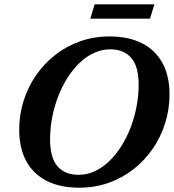

<svg xmlns="http://www.w3.org/2000/svg" viewBox="-20 -851 801 884"><path d="M210.6 -209.3Q210.6 -124.2 244.9 -85.1Q279.2 -46.1 341.7 -46.1Q380.7 -46.1 416.3 -62.6Q451.9 -79.1 482.8 -108.8Q513.7 -138.5 538.6 -178Q563.6 -217.5 581.4 -263.9Q599.2 -310.3 608.7 -360.5Q618.3 -410.6 618.3 -460.7Q618.3 -545.8 584 -584.9Q549.7 -623.9 487.2 -623.9Q448.3 -623.9 412.7 -607.4Q377 -590.9 346.1 -561.2Q315.2 -531.5 290.2 -492Q265.3 -452.5 247.5 -406.1Q229.7 -359.7 220.1 -309.6Q210.6 -259.6 210.6 -209.3ZM760.5 -415.8Q760.5 -347.5 740.5 -284.1Q720.6 -220.6 683.5 -166.5Q646.4 -112.5 594.8 -72Q543.2 -31.6 480 -9.2Q416.8 13.2 344.7 13.2Q256.5 13.2 194.7 -18.4Q132.9 -50 100.6 -109.7Q68.4 -169.5 68.4 -254.2Q68.4 -322.5 88.3 -385.9Q108.3 -449.4 145.4 -503.5Q182.5 -557.5 234.1 -598Q285.6 -638.4 348.8 -660.8Q412 -683.2 484.2 -683.2Q572.7 -683.2 634.3 -651.6Q696 -620 728.3 -560.3Q760.5 -500.7 760.5 -415.8ZM395.8 -765.2 415.8 -831.1H690.9L670.6 -765.2Z"/></svg>

Font: Newsreader Text
Style: Italic
Weight: 400
Italic angle: -17°
Designer: Hugues Gentile
Foundry: Production Type
Version: Version 1.001